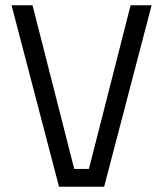

<svg xmlns="http://www.w3.org/2000/svg" viewBox="-20 -712 622 732"><path d="M478 -692H558L377 0H205L24 -692H104L263 -68H319Z"/></svg>

Font: Titillium-CLs Web
Style: CLs-Regular
Weight: 400
Version: Version 1.002;PS 57.000;hotconv 1.0.70;makeotf.lib2.5.55311